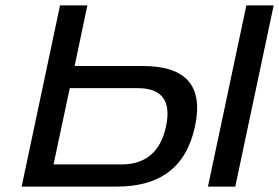

<svg xmlns="http://www.w3.org/2000/svg" viewBox="-20 -690 1032 710"><path d="M60 0H412C569 0 668 -69 701 -222C733 -372 669 -446 507 -446H256L303 -670H202ZM178 -82 238 -364H489C579 -364 614 -317 594 -223C574 -129 519 -82 429 -82ZM749 0H850L992 -670H891Z"/></svg>

Font: LT Wave
Style: Italic
Weight: 400
Designer: Daniel Lyons
Version: Version 2.5 (Glyphs App)